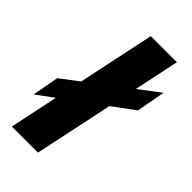

<svg xmlns="http://www.w3.org/2000/svg" viewBox="-254 -754 817 817"><g transform="rotate(45 155.0 -345.0)"><path d="M324 -428 225 -355 150 0H-7L39 -219L-38 -162L-16 -282L66 -344L139 -690H296L253 -486L348 -558Z"/></g></svg>

Font: Decalotype ExtraBold Italic
Style: Regular
Weight: 800
Italic angle: -12°
Designer: Alfredo Marco Pradil
Foundry: Alfredo Marco Pradil
Version: Version 1.0